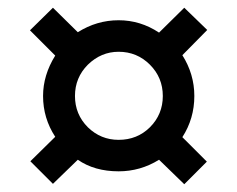

<svg xmlns="http://www.w3.org/2000/svg" viewBox="-20 -600 611 494"><path d="M90.8 -353Q90.8 -406.7 122.1 -457L57.1 -522L116.2 -580.1L180.2 -517.1Q229 -547.9 285.2 -547.9Q341.3 -547.9 389.2 -516.1L454.1 -580.1L513.2 -522.9L449.2 -458Q480 -409.2 480 -353Q480 -294.9 449.2 -247.1L512.2 -184.1L454.1 -126L389.2 -189Q341.3 -159.2 285.2 -159.2Q223.1 -159.2 180.2 -189L116.2 -127L58.1 -185.1L122.1 -248Q90.8 -295.9 90.8 -353ZM206.1 -272.5Q239.3 -240.2 285.2 -240.2Q333 -240.2 365.7 -272.5Q398.9 -305.7 398.9 -353Q398.9 -400.4 365.7 -433.6Q332.5 -466.8 285.2 -466.8Q240.2 -466.8 206.1 -433.6Q172.9 -400.4 172.9 -353Q172.9 -305.7 206.1 -272.5Z"/></svg>

Font: Open Sans
Style: SemiBold
Weight: 600
Foundry: Ascender Corporation
Version: Version 1.10